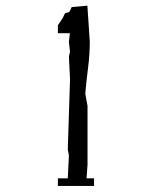

<svg xmlns="http://www.w3.org/2000/svg" viewBox="-20 -668 548 664"><path d="M180.2 -24.9V-51.3H214.4L218.3 -130.4L214.4 -150.9L222.2 -393.6L218.3 -473.1L222.2 -488.8L218.3 -522.5L221.7 -553.2H180.2V-580.6L185.1 -587.9L196.3 -604.5L205.1 -622.6L219.7 -626.5L228 -643.6L282.2 -648.4L290.5 -524.4Q290.5 -480 284.7 -434.8Q278.8 -389.6 274.9 -344.2L282.7 -301.3V-98.6L279.3 -51.3H305.2V-24.9Z"/></svg>

Font: Bakudai
Style: Medium
Weight: 500
Version: Version 1.48